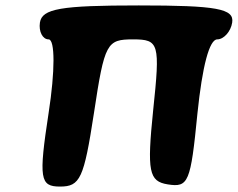

<svg xmlns="http://www.w3.org/2000/svg" viewBox="-20 -737 876 707"><path d="M127 -654C122 -621 137 -592 159 -592C183 -592 183 -475 159 -321C122 -79 127 -50 201 -50C275 -50 289 -79 326 -321C365 -579 373 -592 470 -592C566 -592 570 -577 544 -331C521 -106 528 -69 598 -58C674 -46 682 -65 707 -319C725 -494 751 -592 780 -592C804 -592 830 -621 835 -654C843 -705 779 -717 491 -717C203 -717 135 -705 127 -654Z"/></svg>

Font: Hussar Skorodowane
Style: Ky
Weight: 700
Foundry: Cannot Into Space Fonts
Version: Version 0.892